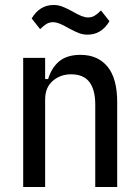

<svg xmlns="http://www.w3.org/2000/svg" viewBox="-20 -750 558 770"><path d="M73 0V-518H161V-433H173Q187 -479 218 -504.5Q249 -530 303 -530Q372 -530 411 -483Q450 -436 450 -340V0H362V-331Q362 -390 338.5 -421Q315 -452 265 -452Q222 -452 191.5 -425.5Q161 -399 161 -351V0ZM331 -611Q314 -611 298.5 -616.5Q283 -622 257 -636Q233 -650 218.5 -655.5Q204 -661 193 -661Q178 -661 166.5 -654Q155 -647 141 -633L107 -676Q139 -730 195 -730Q212 -730 227.5 -724.5Q243 -719 269 -705Q293 -691 307.5 -685.5Q322 -680 333 -680Q348 -680 359.5 -687Q371 -694 385 -708L419 -665Q387 -611 331 -611Z"/></svg>

Font: IBM Plex Sans Cond Text
Style: Regular
Weight: 450
Width: 3
Designer: Mike Abbink, Paul van der Laan, Pieter van Rosmalen
Foundry: Bold Monday
Version: Version 1.3